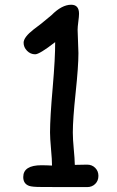

<svg xmlns="http://www.w3.org/2000/svg" viewBox="-20 -781 490 802"><path d="M343.8 0.5H246.6L149.9 0Q115.7 0 102.1 -4.4Q77.1 -13.2 77.1 -41.5Q77.1 -90.8 153.8 -90.8L177.2 -90.3L197.3 -89.4Q197.3 -112.8 193.1 -158.7Q189 -204.6 189 -227.5Q189 -289.6 200.2 -416Q210.9 -540.5 210.4 -605Q145 -554.2 127 -554.2Q107.4 -554.2 93 -568.8Q78.6 -583.5 78.6 -602.5Q78.6 -625.5 120.6 -658.2Q147 -676.8 195.3 -717.8Q238.3 -761.2 277.3 -761.2Q310.1 -761.2 310.1 -723.6Q310.1 -712.4 307.1 -690.2Q304.2 -668 304.2 -656.7Q304.2 -640.6 305.9 -607.9Q307.6 -575.2 307.6 -559.1Q307.6 -503.4 295.9 -393.1Q284.2 -282.7 284.2 -227.5Q284.2 -199.2 288.1 -158.7Q292 -118.2 292.5 -92.3L343.8 -93.3Q364.3 -93.3 377.7 -79.8Q391.1 -66.4 391.1 -46.4Q391.1 -25.9 377.7 -12.7Q364.3 0.5 343.8 0.5Z"/></svg>

Font: Candra Sangkala
Style: Regular
Weight: 400
Designer: R.S. Wihananto
Foundry: R.S. Wihananto
Version: Version 2.0.1